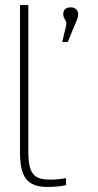

<svg xmlns="http://www.w3.org/2000/svg" viewBox="-20 -730 387 759"><path d="M179 -20C119 -20 92 -37 92 -130V-710H59V-130C59 -28 88 9 169 9C193 9 218 7 241 2V-26C223 -22 196 -20 179 -20ZM226 -564H248L275 -630C283 -650 289 -659 289 -672V-673C289 -691 276 -701 260 -701C240 -701 230 -691 230 -674C230 -652 247 -653 241 -627Z"/></svg>

Font: LT Wave Alt Thin
Style: Regular
Weight: 100
Designer: Daniel Lyons
Version: Version 2.5 (Glyphs App)